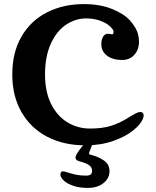

<svg xmlns="http://www.w3.org/2000/svg" viewBox="-20 -698 762 938"><path d="M40 -334Q40 -442 85 -519.5Q130 -597 209.5 -637.5Q289 -678 390 -678Q468 -678 526.5 -654.5Q585 -631 614 -599Q638 -572 648.5 -547.5Q659 -523 659 -494Q659 -456 636.5 -430.5Q614 -405 576 -405Q531 -405 503 -426Q475 -447 475 -482Q475 -504 483.5 -518.5Q492 -533 507 -533Q517 -533 523 -531Q529 -529 532 -532Q535 -535 535 -542Q535 -553 516 -571Q499 -586 469 -597Q439 -608 400 -608Q349 -608 303 -577.5Q257 -547 228.5 -485Q200 -423 200 -334Q200 -249 230 -189.5Q260 -130 310 -100Q360 -70 420 -70Q480 -70 521.5 -83Q563 -96 602 -120L618 -130Q633 -139 645 -145Q657 -151 666 -151Q673 -151 677.5 -146.5Q682 -142 682 -134Q682 -127 677 -115Q666 -89 629 -59.5Q592 -30 532 -9Q472 12 396 12Q292 12 211.5 -29.5Q131 -71 85.5 -149.5Q40 -228 40 -334ZM296 188Q275 170 275 155Q275 149 278 144Q281 139 286 139Q295 139 308 144H309Q330 151 351 155.5Q372 160 401 160Q416 160 423 154Q430 148 430 137Q430 119 414.5 108.5Q399 98 368 90Q349 85 349 73Q349 66 353 58Q357 50 368.5 34Q380 18 391 7Q416 -20 430 -20Q438 -20 438 -12Q438 -8 435 0Q433 7 429 13Q417 44 416 46L415 51Q415 57 423 58Q460 67 487.5 86Q515 105 515 138Q515 173 485.5 196.5Q456 220 409 220Q368 220 339 210Q310 200 296 188Z"/></svg>

Font: Raigarh
Style: Regular
Weight: 400
Designer: jaikishan Patel
Foundry: MagicType
Version: Version 1.000;FEAKit 1.0